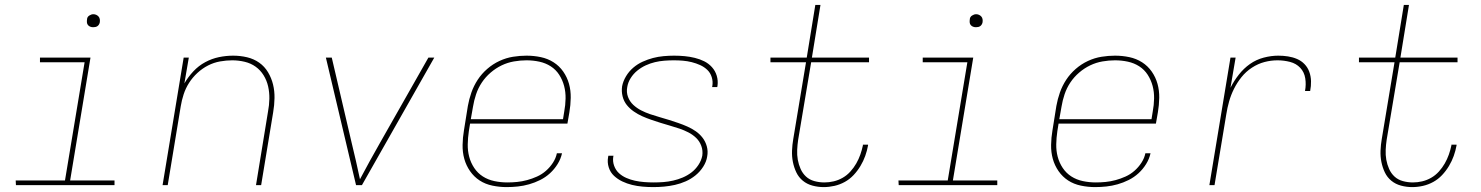

<svg xmlns="http://www.w3.org/2000/svg" viewBox="-20 -755 6040 783"><path d="M447 0H45L44 -19H245L325 -501H143V-520H349L266 -19H447ZM360 -644Q354 -644 348.5 -646Q343 -648 339 -652.5Q335 -657 334.5 -663.5Q334 -670 335 -676Q335 -681 337.5 -685Q340 -689 344 -691.5Q348 -694 352 -695.5Q356 -697 361 -697Q367 -697 372.5 -694.5Q378 -692 382 -687.5Q386 -683 387 -676.5Q388 -670 387 -664Q386 -659 383.5 -655Q381 -651 377.5 -648.5Q374 -646 369.5 -645Q365 -644 360 -644Z M643 0 729 -520H750L732 -415Q747 -441 768.5 -464Q790 -487 817 -501.5Q844 -516 873 -522Q902 -528 931 -528Q960 -528 987.5 -521.5Q1015 -515 1037 -499.5Q1059 -484 1073 -460.5Q1087 -437 1093.5 -410.5Q1100 -384 1099.5 -355Q1099 -326 1094 -297L1045 0H1024L1073 -300Q1078 -326 1078.5 -352Q1079 -378 1073.5 -402.5Q1068 -427 1055 -448Q1042 -469 1022.5 -483Q1003 -497 978 -503Q953 -509 927 -509Q903 -509 877.5 -504.5Q852 -500 828.5 -488Q805 -476 785 -457.5Q765 -439 751 -417Q737 -395 729 -370.5Q721 -346 717 -321L664 0Z M1432 0 1309 -520H1333L1414 -173Q1423 -136 1431.5 -99Q1440 -62 1448 -24Q1468 -62 1488.5 -99Q1509 -136 1530 -173L1727 -520H1751L1456 0Z M2046 8Q2017 8 1988 2Q1959 -4 1936 -19Q1913 -34 1897 -57Q1881 -80 1873.5 -107Q1866 -134 1866.5 -164Q1867 -194 1872 -223L1888 -323Q1893 -351 1902.5 -378Q1912 -405 1928 -429.5Q1944 -454 1967 -474Q1990 -494 2017 -506.5Q2044 -519 2072 -523.5Q2100 -528 2127 -528Q2157 -528 2185.5 -522Q2214 -516 2237.5 -501Q2261 -486 2277 -463Q2293 -440 2300.5 -413Q2308 -386 2307.5 -356Q2307 -326 2302 -297L2294 -251H1897L1892 -220Q1888 -193 1887.5 -166.5Q1887 -140 1893.5 -115.5Q1900 -91 1914 -70Q1928 -49 1949 -35.5Q1970 -22 1996 -16.5Q2022 -11 2049 -11Q2069 -11 2089 -13Q2109 -15 2129.5 -20.5Q2150 -26 2170 -35Q2190 -44 2206.5 -58.5Q2223 -73 2235 -91.5Q2247 -110 2251 -130H2272Q2267 -107 2254 -86Q2241 -65 2223 -48.5Q2205 -32 2183 -21Q2161 -10 2138 -3.5Q2115 3 2092 5.5Q2069 8 2046 8ZM1900 -269H2276L2281 -300Q2286 -326 2286.5 -353Q2287 -380 2280.5 -404.5Q2274 -429 2260.5 -450Q2247 -471 2226 -484.5Q2205 -498 2179.5 -503.5Q2154 -509 2127 -509Q2102 -509 2076 -504.5Q2050 -500 2026 -488.5Q2002 -477 1981 -459Q1960 -441 1945 -418.5Q1930 -396 1921.5 -370.5Q1913 -345 1909 -320Z M2644 8Q2622 8 2600 6Q2578 4 2557.5 -1Q2537 -6 2518 -15Q2499 -24 2484 -38Q2469 -52 2462.5 -72.5Q2456 -93 2460 -115L2461 -120H2482L2481 -116Q2478 -97 2484.5 -79Q2491 -61 2504 -49Q2517 -37 2534 -29.5Q2551 -22 2569.5 -18Q2588 -14 2607.5 -12.5Q2627 -11 2646 -11Q2666 -11 2685.5 -12.5Q2705 -14 2725 -18.5Q2745 -23 2764 -31Q2783 -39 2799.5 -51.5Q2816 -64 2828 -82Q2840 -100 2844 -120Q2847 -141 2840 -160Q2833 -179 2819 -192.5Q2805 -206 2787.5 -215Q2770 -224 2751 -230.5Q2732 -237 2712.5 -242.5Q2693 -248 2674 -254Q2655 -260 2636 -266.5Q2617 -273 2599 -281Q2581 -289 2564.5 -300.5Q2548 -312 2536 -327Q2524 -342 2519 -362Q2514 -382 2517 -403Q2521 -424 2533 -444Q2545 -464 2562.5 -479Q2580 -494 2601 -503.5Q2622 -513 2643 -518.5Q2664 -524 2686 -526Q2708 -528 2729 -528Q2751 -528 2772 -526Q2793 -524 2813.5 -519Q2834 -514 2852 -505Q2870 -496 2883.5 -481Q2897 -466 2903 -446Q2909 -426 2906 -405L2905 -400H2884L2885 -404Q2888 -423 2882.5 -440.5Q2877 -458 2864.5 -470Q2852 -482 2835.5 -489.5Q2819 -497 2801 -501.5Q2783 -506 2765 -507.5Q2747 -509 2728 -509Q2709 -509 2689.5 -507.5Q2670 -506 2651 -501.5Q2632 -497 2613.5 -488.5Q2595 -480 2579 -467Q2563 -454 2552 -436.5Q2541 -419 2538 -400Q2534 -379 2541 -360Q2548 -341 2562.5 -327.5Q2577 -314 2594.5 -305Q2612 -296 2631 -289.5Q2650 -283 2669.5 -277.5Q2689 -272 2708 -266Q2727 -260 2746 -253.5Q2765 -247 2783 -239Q2801 -231 2817 -220Q2833 -209 2845 -193.5Q2857 -178 2862.5 -158Q2868 -138 2864 -117Q2861 -96 2848 -75.5Q2835 -55 2816.5 -40Q2798 -25 2776.5 -15.5Q2755 -6 2732.5 -1Q2710 4 2688 6Q2666 8 2644 8Z M3339 8Q3316 8 3293.5 2Q3271 -4 3254 -18Q3237 -32 3227.5 -52Q3218 -72 3213.5 -94.5Q3209 -117 3210 -141Q3211 -165 3215 -188L3267 -501H3122V-520H3270L3305 -735H3326L3291 -520H3524V-501H3288L3235 -185Q3232 -165 3231 -144Q3230 -123 3233.5 -103.5Q3237 -84 3245 -66Q3253 -48 3267 -35Q3281 -22 3301 -16.5Q3321 -11 3342 -11Q3361 -11 3380 -15.5Q3399 -20 3416.5 -30Q3434 -40 3448 -55.5Q3462 -71 3472 -88.5Q3482 -106 3488.5 -124.5Q3495 -143 3499 -162V-165H3520V-162Q3516 -140 3508.5 -119Q3501 -98 3489 -78Q3477 -58 3461 -41Q3445 -24 3425 -13Q3405 -2 3383 3Q3361 8 3339 8Z M4047 0H3645L3644 -19H3845L3925 -501H3743V-520H3949L3866 -19H4047ZM3960 -644Q3954 -644 3948.5 -646Q3943 -648 3939 -652.5Q3935 -657 3934.5 -663.5Q3934 -670 3935 -676Q3935 -681 3937.5 -685Q3940 -689 3944 -691.5Q3948 -694 3952 -695.5Q3956 -697 3961 -697Q3967 -697 3972.5 -694.5Q3978 -692 3982 -687.5Q3986 -683 3987 -676.5Q3988 -670 3987 -664Q3986 -659 3983.5 -655Q3981 -651 3977.5 -648.5Q3974 -646 3969.5 -645Q3965 -644 3960 -644Z M4446 8Q4417 8 4388 2Q4359 -4 4336 -19Q4313 -34 4297 -57Q4281 -80 4273.5 -107Q4266 -134 4266.5 -164Q4267 -194 4272 -223L4288 -323Q4293 -351 4302.5 -378Q4312 -405 4328 -429.5Q4344 -454 4367 -474Q4390 -494 4417 -506.5Q4444 -519 4472 -523.5Q4500 -528 4527 -528Q4557 -528 4585.5 -522Q4614 -516 4637.5 -501Q4661 -486 4677 -463Q4693 -440 4700.5 -413Q4708 -386 4707.5 -356Q4707 -326 4702 -297L4694 -251H4297L4292 -220Q4288 -193 4287.5 -166.5Q4287 -140 4293.5 -115.5Q4300 -91 4314 -70Q4328 -49 4349 -35.5Q4370 -22 4396 -16.5Q4422 -11 4449 -11Q4469 -11 4489 -13Q4509 -15 4529.5 -20.5Q4550 -26 4570 -35Q4590 -44 4606.5 -58.5Q4623 -73 4635 -91.5Q4647 -110 4651 -130H4672Q4667 -107 4654 -86Q4641 -65 4623 -48.5Q4605 -32 4583 -21Q4561 -10 4538 -3.5Q4515 3 4492 5.5Q4469 8 4446 8ZM4300 -269H4676L4681 -300Q4686 -326 4686.5 -353Q4687 -380 4680.5 -404.5Q4674 -429 4660.5 -450Q4647 -471 4626 -484.5Q4605 -498 4579.5 -503.5Q4554 -509 4527 -509Q4502 -509 4476 -504.5Q4450 -500 4426 -488.5Q4402 -477 4381 -459Q4360 -441 4345 -418.5Q4330 -396 4321.5 -370.5Q4313 -345 4309 -320Z M4912 0 4998 -520H5019L4998 -397Q5012 -425 5032 -450.5Q5052 -476 5077.5 -494Q5103 -512 5133.5 -520Q5164 -528 5193 -528Q5213 -528 5232.5 -525Q5252 -522 5269.5 -514.5Q5287 -507 5300 -493.5Q5313 -480 5319.5 -462Q5326 -444 5326.5 -424Q5327 -404 5323 -384H5302Q5307 -410 5303 -435.5Q5299 -461 5282.5 -478.5Q5266 -496 5241 -502.5Q5216 -509 5190 -509Q5163 -509 5136.5 -502Q5110 -495 5085.5 -479Q5061 -463 5043 -440.5Q5025 -418 5012.5 -393Q5000 -368 4992.5 -341.5Q4985 -315 4981 -289L4933 0Z M5739 8Q5716 8 5693.5 2Q5671 -4 5654 -18Q5637 -32 5627.5 -52Q5618 -72 5613.5 -94.5Q5609 -117 5610 -141Q5611 -165 5615 -188L5667 -501H5522V-520H5670L5705 -735H5726L5691 -520H5924V-501H5688L5635 -185Q5632 -165 5631 -144Q5630 -123 5633.5 -103.5Q5637 -84 5645 -66Q5653 -48 5667 -35Q5681 -22 5701 -16.5Q5721 -11 5742 -11Q5761 -11 5780 -15.5Q5799 -20 5816.5 -30Q5834 -40 5848 -55.5Q5862 -71 5872 -88.5Q5882 -106 5888.5 -124.5Q5895 -143 5899 -162V-165H5920V-162Q5916 -140 5908.5 -119Q5901 -98 5889 -78Q5877 -58 5861 -41Q5845 -24 5825 -13Q5805 -2 5783 3Q5761 8 5739 8Z"/></svg>

Font: Iosevka Thin Extended Oblique
Style: Regular
Weight: 100
Width: 7
Italic angle: -9°
Monospace: yes
Designer: Belleve Invis
Foundry: Belleve Invis
Version: Version 32.5.0; ttfautohint (v1.8.4)